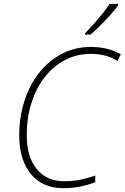

<svg xmlns="http://www.w3.org/2000/svg" viewBox="-20 -968 648 998"><path d="M309 10Q200 10 140 -64Q80 -138 80 -263Q80 -361 107.5 -445Q135 -529 185 -591.5Q235 -654 303 -689Q371 -724 452 -724Q542 -724 608 -686L591 -651Q560 -671 525 -679.5Q490 -688 451 -688Q379 -688 318 -656Q257 -624 212.5 -567Q168 -510 143.5 -433Q119 -356 119 -265Q119 -154 170.5 -90Q222 -26 314 -26Q360 -26 400 -34.5Q440 -43 475 -55V-21Q442 -8 401 1Q360 10 309 10ZM422 -788V-795Q442 -815 466.5 -842.5Q491 -870 513.5 -898Q536 -926 550 -948H594V-940Q578 -918 554 -891Q530 -864 502.5 -836.5Q475 -809 450 -788Z"/></svg>

Font: Noto Sans Disp ExtLt
Style: Italic
Weight: 200
Italic angle: -12°
Designer: Monotype Design Team
Foundry: Monotype Imaging Inc.
Version: Version 2.000;GOOG;noto-source:20170915:90ef993387c0